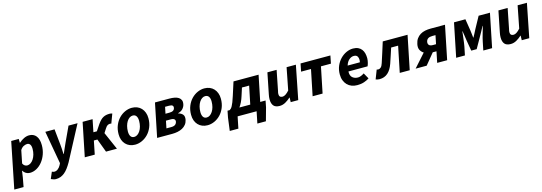

<svg xmlns="http://www.w3.org/2000/svg" viewBox="-6 -1524 7724 2735"><g transform="rotate(-15 3856.0 -157.0)"><path d="M139 50 114 184H-23L114 -496H225L226 -439H229Q263 -470 302.5 -489Q342 -508 380 -508Q446 -508 483 -461Q520 -414 520 -326Q520 -255 498 -193.5Q476 -132 439 -86Q402 -40 354.5 -14Q307 12 256 12Q224 12 198 -3.5Q172 -19 155 -47H153ZM321 -396Q298 -396 269.5 -382.5Q241 -369 219 -334L181 -146Q192 -122 209.5 -111Q227 -100 246 -100Q272 -100 296 -116Q320 -132 338.5 -160Q357 -188 368 -226Q379 -264 379 -309Q379 -354 363 -375Q347 -396 321 -396Z M560 76Q577 86 597 86Q624 86 649 66.5Q674 47 691 14L703 -11L617 -496H753L776 -272Q780 -240 782 -199Q784 -158 785 -123H789Q805 -158 822 -198Q839 -238 855 -272L959 -496H1092L824 11Q798 56 772.5 90Q747 124 719 147Q691 170 659 182Q627 194 589 194Q575 194 554 188Q533 182 518 174L560 76Z M1066 0 1167 -496H1314L1277 -313H1328L1389 -404Q1411 -435 1431 -455.5Q1451 -476 1473 -487.5Q1495 -499 1517.5 -503.5Q1540 -508 1567 -508Q1589 -508 1606 -501L1555 -365Q1551 -367 1546.5 -368Q1542 -369 1537 -369Q1518 -369 1501 -360Q1484 -351 1464 -319L1426 -260L1540 0H1379L1305 -198H1253L1213 0Z M1808 12Q1764 12 1729 -2.5Q1694 -17 1668.5 -44Q1643 -71 1629.5 -108.5Q1616 -146 1616 -192Q1616 -264 1640 -322.5Q1664 -381 1703.5 -422Q1743 -463 1793 -485.5Q1843 -508 1894 -508Q1937 -508 1972.5 -493.5Q2008 -479 2033 -452Q2058 -425 2072 -387.5Q2086 -350 2086 -304Q2086 -232 2062 -173.5Q2038 -115 1998.5 -74Q1959 -33 1909 -10.5Q1859 12 1808 12ZM1878 -398Q1853 -398 1830.5 -382.5Q1808 -367 1791 -340Q1774 -313 1764 -275.5Q1754 -238 1754 -195Q1754 -150 1771 -124Q1788 -98 1823 -98Q1848 -98 1870.5 -113.5Q1893 -129 1910.5 -156Q1928 -183 1938 -220Q1948 -257 1948 -301Q1948 -347 1930.5 -372.5Q1913 -398 1878 -398Z M2133 0 2234 -496H2445Q2487 -496 2521.5 -489.5Q2556 -483 2580 -467.5Q2604 -452 2614.5 -427Q2625 -402 2617 -365Q2611 -333 2586 -304Q2561 -275 2514 -263L2513 -259Q2557 -248 2579 -221Q2601 -194 2591 -143Q2583 -105 2561 -77.5Q2539 -50 2507.5 -33Q2476 -16 2437 -8Q2398 0 2356 0ZM2337 -302H2395Q2432 -302 2451 -314.5Q2470 -327 2474 -350Q2479 -373 2466 -386Q2453 -399 2416 -399H2357ZM2296 -97H2367Q2407 -97 2426.5 -112.5Q2446 -128 2451 -153Q2456 -175 2441.5 -190Q2427 -205 2388 -205H2318Z M2877 12Q2833 12 2798 -2.5Q2763 -17 2737.5 -44Q2712 -71 2698.5 -108.5Q2685 -146 2685 -192Q2685 -264 2709 -322.5Q2733 -381 2772.5 -422Q2812 -463 2862 -485.5Q2912 -508 2963 -508Q3006 -508 3041.5 -493.5Q3077 -479 3102 -452Q3127 -425 3141 -387.5Q3155 -350 3155 -304Q3155 -232 3131 -173.5Q3107 -115 3067.5 -74Q3028 -33 2978 -10.5Q2928 12 2877 12ZM2947 -398Q2922 -398 2899.5 -382.5Q2877 -367 2860 -340Q2843 -313 2833 -275.5Q2823 -238 2823 -195Q2823 -150 2840 -124Q2857 -98 2892 -98Q2917 -98 2939.5 -113.5Q2962 -129 2979.5 -156Q2997 -183 3007 -220Q3017 -257 3017 -301Q3017 -347 2999.5 -372.5Q2982 -398 2947 -398Z M3320 0 3285 172H3158L3183 -19L3202 -115H3233Q3243 -120 3253 -129.5Q3263 -139 3274.5 -159.5Q3286 -180 3299 -213Q3312 -246 3329 -299L3392 -496H3762L3684 -115H3763L3744 -19L3691 172H3565L3600 0ZM3449 -266Q3434 -217 3415.5 -180Q3397 -143 3377 -115H3537L3592 -381H3486Z M4214 0H4103L4105 -67H4101Q4067 -35 4025.5 -11.5Q3984 12 3939 12Q3877 12 3849.5 -20.5Q3822 -53 3822 -116Q3822 -133 3824 -150Q3826 -167 3830 -186L3892 -496H4028L3970 -203Q3966 -188 3964 -177Q3962 -166 3962 -156Q3962 -105 4012 -105Q4054 -105 4111 -169L4175 -496H4312Z M4426 0 4504 -381H4358L4381 -496H4821L4798 -381H4651L4573 0Z M4880 -200Q4880 -269 4904.5 -325.5Q4929 -382 4968.5 -422.5Q5008 -463 5057 -485.5Q5106 -508 5156 -508Q5200 -508 5231 -493.5Q5262 -479 5281.5 -453.5Q5301 -428 5309.5 -394.5Q5318 -361 5318 -322Q5318 -304 5315 -286.5Q5312 -269 5308 -253.5Q5304 -238 5299.5 -226.5Q5295 -215 5292 -209H5010Q5007 -147 5039.5 -119Q5072 -91 5121 -91Q5144 -91 5169 -102Q5194 -113 5213 -126L5261 -40Q5231 -19 5186 -3.5Q5141 12 5083 12Q5038 12 5000.5 -2.5Q4963 -17 4936.5 -44.5Q4910 -72 4895 -111Q4880 -150 4880 -200ZM5201 -293Q5206 -310 5206 -330Q5206 -360 5191.5 -381.5Q5177 -403 5139 -403Q5104 -403 5071 -375.5Q5038 -348 5021 -293Z M5412 12Q5395 12 5381.5 9Q5368 6 5355 1L5406 -131Q5412 -129 5417.5 -128Q5423 -127 5430 -127Q5450 -127 5468 -143.5Q5486 -160 5499 -201Q5524 -275 5546.5 -348Q5569 -421 5593 -496H5959L5858 0H5711L5789 -381H5686Q5668 -326 5650 -270.5Q5632 -215 5613 -160Q5584 -76 5534 -32Q5484 12 5412 12Z M6263 0 6296 -162H6241L6108 0H5945L6116 -192Q6083 -212 6065.5 -246Q6048 -280 6059 -332Q6068 -378 6090.5 -409.5Q6113 -441 6145 -460.5Q6177 -480 6216.5 -488Q6256 -496 6299 -496H6511L6410 0ZM6269 -261H6316L6342 -388H6295Q6215 -388 6203 -328Q6197 -298 6213 -279.5Q6229 -261 6269 -261Z M6543 0 6644 -496H6812L6839 -326Q6843 -296 6846 -268.5Q6849 -241 6852 -215H6856Q6870 -241 6884.5 -268.5Q6899 -296 6914 -326L7007 -496H7174L7073 0H6943L6969 -127Q6973 -147 6980 -175Q6987 -203 6996 -233Q7005 -263 7013 -291.5Q7021 -320 7027 -341H7023Q7006 -308 6985.5 -271Q6965 -234 6947 -202L6857 -43H6777L6750 -202Q6746 -234 6740 -271.5Q6734 -309 6729 -341H6725Q6723 -320 6720 -291.5Q6717 -263 6713 -233Q6709 -203 6705.5 -175Q6702 -147 6698 -127L6672 0Z M7621 0H7510L7512 -67H7508Q7474 -35 7432.5 -11.5Q7391 12 7346 12Q7284 12 7256.5 -20.5Q7229 -53 7229 -116Q7229 -133 7231 -150Q7233 -167 7237 -186L7299 -496H7435L7377 -203Q7373 -188 7371 -177Q7369 -166 7369 -156Q7369 -105 7419 -105Q7461 -105 7518 -169L7582 -496H7719Z"/></g></svg>

Font: mr_Source Sans Pro
Style: Bold Italic
Weight: 700
Italic angle: -11°
Designer: Paul D. Hunt
Foundry: Adobe Systems Incorporated
Version: Version 1.036;July 10, 2024;FontCreator 11.5.0.2430 64-bit